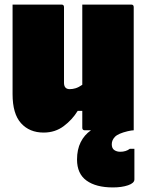

<svg xmlns="http://www.w3.org/2000/svg" viewBox="-20 -570 640 840"><path d="M249 -550Q260 -550 260 -539V-208Q260 -180 285 -180Q298 -180 311 -184Q324 -188 340 -199V-550H554Q565 -550 565 -539V0Q561 0 554.5 1Q548 2 539 4Q497 14 483 28.5Q469 43 469 61Q469 79 480 86.5Q491 94 506 94Q531 94 548 81H568V215Q568 231 540.5 240.5Q513 250 474 250Q400 250 358.5 220Q317 190 317 128Q317 84 333 52Q349 20 378 0H351Q340 0 340 -11V-85H320Q296 -46 258.5 -18Q221 10 171 10Q109 10 72 -31Q35 -72 35 -158V-550Z"/></svg>

Font: Recursive Mn Lnr St XBk
Style: Regular
Weight: 1000
Monospace: yes
Version: Version 1.079;hotconv 1.0.112;makeotfexe 2.5.65598; ttfautoh